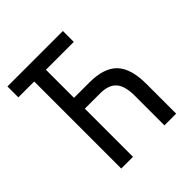

<svg xmlns="http://www.w3.org/2000/svg" viewBox="-187 -827 961 961"><g transform="rotate(-45 293.0 -346.5)"><path d="M431.6 0V-210Q431.6 -278.8 404.5 -309.8Q377.4 -340.8 317.4 -340.8H209V0H126V-616.2H13.7V-693.4H406.2V-616.2H209V-417.5H317.4Q420.9 -417.5 467.8 -368.4Q514.6 -319.3 514.6 -210V0Z"/></g></svg>

Font: Cascadia Code NF SemiLight
Style: Regular
Weight: 350
Monospace: yes
Designer: Aaron Bell
Foundry: Saja Typeworks
Version: Version 2404.023; ttfautohint (v1.8.4)